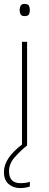

<svg xmlns="http://www.w3.org/2000/svg" viewBox="-22 -741 249 978"><path d="M103 -721Q121 -721 125.5 -711.5Q130 -702 130 -690Q130 -677 125.5 -668Q121 -659 103 -659Q88 -659 83 -668Q78 -677 78 -690Q78 -702 83 -711.5Q88 -721 103 -721ZM116 -528V0H90V-528ZM24 131Q24 192 82 192Q111 192 130 185V209Q122 212 109 214.5Q96 217 80 217Q46 217 22 196.5Q-2 176 -2 135Q-2 99 22 63.5Q46 28 98 -11L116 0Q82 27 53 60Q24 93 24 131Z"/></svg>

Font: Noto Sans Myanmar Thin
Style: Regular
Weight: 100
Designer: Monotype Design Team
Foundry: Monotype Imaging Inc.
Version: Version 2.107; ttfautohint (v1.8.4.7-5d5b)